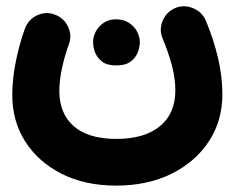

<svg xmlns="http://www.w3.org/2000/svg" viewBox="-20 -308 743 610"><path d="M349.1 281.7Q250.5 281.7 176.3 244.4Q102.1 207 60.5 142.1Q19 77.1 19 -5.9Q19 -57.1 30.3 -112.8Q41.5 -168.5 59.6 -218.3Q70.8 -247.1 98.9 -259.8Q127 -272.5 155.3 -261.2Q183.6 -250.5 196.5 -222.4Q209.5 -194.3 198.2 -165.5Q185.5 -130.9 177 -91.6Q168.5 -52.2 168.5 -19.5Q168.5 52.7 214.4 93Q260.3 133.3 349.6 133.3Q439 133.3 488 93Q537.1 52.7 537.1 -21Q537.1 -58.6 526.1 -100.1Q515.1 -141.6 497.1 -184.6Q484.9 -212.9 496.6 -241.5Q508.3 -270 536.1 -282.2Q564 -293.9 592.8 -282.2Q621.6 -270.5 633.8 -242.7Q658.2 -184.6 672.4 -125Q686.5 -65.4 686.5 -7.8Q686.5 76.2 643.3 141.6Q600.1 207 524.2 244.4Q448.2 281.7 349.1 281.7ZM275.9 -174.3Q275.9 -202.1 296.4 -224.4Q316.9 -246.6 348.6 -246.6Q371.6 -246.6 387.5 -236.8Q403.3 -227.1 412.6 -212.9Q424.3 -193.4 424.3 -174.3Q424.3 -159.7 418 -142.3Q411.6 -125 395.3 -112.5Q378.9 -100.1 349.6 -100.1Q319.3 -100.1 303.7 -112.8Q288.1 -125.5 281.7 -142.1Q275.9 -158.2 275.9 -174.3Z"/></svg>

Font: Mikhak-DS2-FD ExtraBold
Style: Regular
Weight: 800
Designer: Amin Abedi
Version: Version 3.2